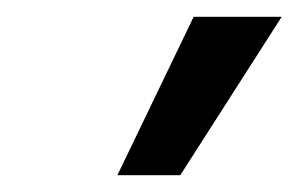

<svg xmlns="http://www.w3.org/2000/svg" viewBox="-20 -770 356 229"><path d="M120 -561 211 -750H316L195 -561Z"/></svg>

Font: Lobster Two
Style: Bold Italic
Weight: 700
Designer: Pablo Impallari
Foundry: Pablo Impallari. www.impallari.com
Version: Version 2.000